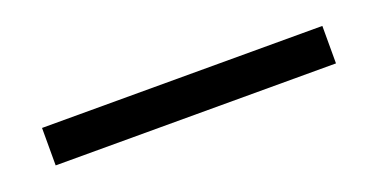

<svg xmlns="http://www.w3.org/2000/svg" viewBox="-20 -61 569 289"><g transform="rotate(-20 264.5 83.0)"><path d="M40 113V53H489V113Z"/></g></svg>

Font: Outfit Light
Style: Regular
Weight: 300
Designer: Rodrigo Fuenzalida
Foundry: fragTYPE
Version: Version 1.100; ttfautohint (v1.8.4.7-5d5b)